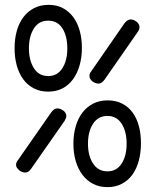

<svg xmlns="http://www.w3.org/2000/svg" viewBox="-20 -760 640 790"><path d="M422 10Q389 10 363 -3.5Q337 -17 319 -41Q301 -65 291.5 -97.5Q282 -130 282 -169Q282 -207 291.5 -240Q301 -273 319 -296.5Q337 -320 363 -333.5Q389 -347 423 -347Q457 -347 483 -333.5Q509 -320 526 -296.5Q543 -273 551.5 -241Q560 -209 560 -171Q560 -132 551 -98.5Q542 -65 524.5 -41Q507 -17 481 -3.5Q455 10 422 10ZM422 -55Q460 -55 480.5 -87Q501 -119 501 -169Q501 -219 480.5 -251Q460 -283 422 -283Q384 -283 363 -251Q342 -219 342 -169Q342 -119 363 -87Q384 -55 422 -55ZM178 -383Q145 -383 119 -396.5Q93 -410 75.5 -434Q58 -458 49 -490.5Q40 -523 40 -561Q40 -600 49 -632.5Q58 -665 76 -689Q94 -713 120 -726.5Q146 -740 180 -740Q214 -740 239 -726.5Q264 -713 281.5 -689.5Q299 -666 308 -633.5Q317 -601 317 -563Q317 -524 307.5 -491Q298 -458 280.5 -434Q263 -410 237.5 -396.5Q212 -383 178 -383ZM178 -447Q216 -447 236.5 -479Q257 -511 257 -561Q257 -611 237 -643Q217 -675 178 -675Q140 -675 119.5 -643Q99 -611 99 -561Q99 -512 119.5 -479.5Q140 -447 178 -447ZM191 -298Q197 -306 203 -310Q209 -314 216 -314Q222 -314 228.5 -311.5Q235 -309 240.5 -305Q246 -301 249.5 -295Q253 -289 253 -283Q253 -278 251 -273.5Q249 -269 246 -263L109 -67Q103 -58 97 -54Q91 -50 84 -50Q78 -50 71 -52.5Q64 -55 59 -59.5Q54 -64 50 -69.5Q46 -75 46 -81Q46 -86 47.5 -90.5Q49 -95 53 -100ZM492 -664Q498 -672 504.5 -676Q511 -680 518 -680Q524 -680 530 -677.5Q536 -675 541.5 -671Q547 -667 550.5 -661Q554 -655 554 -649Q554 -644 552.5 -639.5Q551 -635 547 -629L410 -432Q404 -424 398 -420Q392 -416 385 -416Q379 -416 372.5 -418.5Q366 -421 360.5 -425Q355 -429 351.5 -435Q348 -441 348 -447Q348 -452 349.5 -456.5Q351 -461 355 -466Z"/></svg>

Font: Maple Mono NL ExtraLight
Style: Regular
Weight: 275
Monospace: yes
Designer: subframe7536
Version: Version 7.000